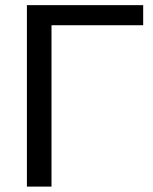

<svg xmlns="http://www.w3.org/2000/svg" viewBox="-20 -708 582 728"><path d="M175.3 -612.3V-0.5H82V-688.5H522.9V-612.3Z"/></svg>

Font: Arimo Nerd Font
Style: Regular
Weight: 400
Designer: Steve Matteson
Foundry: Monotype Imaging Inc.
Version: Version 1.33;Nerd Fonts 3.2.1